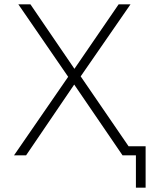

<svg xmlns="http://www.w3.org/2000/svg" viewBox="-20 -720 715 890"><path d="M324 -328 101 0H45L296 -364L65 -700H121L325 -401L530 -700H585L354 -366L576 -42H655V150H610V0H548Z"/></svg>

Font: PT Root UI Web Light
Style: Regular
Weight: 300
Designer: Vitaly Kuzmin
Foundry: ParaType Ltd.
Version: Version 1.000W